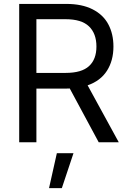

<svg xmlns="http://www.w3.org/2000/svg" viewBox="-20 -727 648 981"><path d="M78.1 -707H318.4Q398.9 -707 453.1 -679.4Q507.3 -651.9 533.4 -602.8Q559.6 -553.7 559.6 -489.3Q559.6 -417.5 526.6 -365.7Q493.7 -314 427.7 -291L586.9 0H484.4L336.4 -274.9L319.3 -274.4H166V0H78.1ZM315.4 -354.5Q397 -354.5 434.8 -389.2Q472.7 -423.8 472.7 -489.3Q472.7 -555.7 434.6 -592.3Q396.5 -628.9 314.5 -628.9H166V-354.5ZM270.5 55.7H355.5L295.9 234.4H230.5Z"/></svg>

Font: Pretendard GOV
Style: Regular
Weight: 400
Designer: Base glyphs from Inter by Rasmus Andersson; Hangeul glyphs from Noto Sans CJK(Source Han Sans) by Jang Soo-young and Kan
Foundry: Kil Hyung-jin
Version: Version 1.309